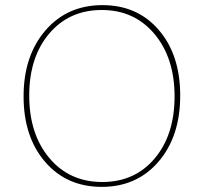

<svg xmlns="http://www.w3.org/2000/svg" viewBox="-20 -719 795 749"><path d="M380 -699Q516 -699 599.5 -602Q683 -505 683 -346Q683 -187 598.5 -88.5Q514 10 377 10Q240 10 156 -87.5Q72 -185 72 -343Q72 -501 157 -600Q242 -699 380 -699ZM379 -9Q506 -9 583.5 -101Q661 -193 661 -343Q661 -493 582.5 -586.5Q504 -680 377 -680Q250 -680 172 -588Q94 -496 94 -346Q94 -196 172.5 -102.5Q251 -9 379 -9Z"/></svg>

Font: Cantarell Thin
Style: Regular
Weight: 100
Designer: Dave Crossland, Nikolaus Waxweiler, Florian Fecher, Jacques Le Bailly, Eben Sorkin, Alexei Vanyashin, Alexios Zavras, Em
Version: Version 0.303